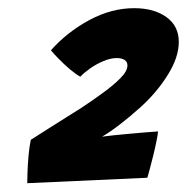

<svg xmlns="http://www.w3.org/2000/svg" viewBox="-20 -682 446 458"><path d="M357 -368.5Q356.5 -361 353.2 -345Q350 -329 345.5 -310.8Q341 -292.5 337 -277.8Q333 -263 331.5 -258L45 -245Q45 -249.5 45.5 -268.2Q46 -287 48 -309.8Q50 -332.5 53.5 -348.5Q73 -361 103 -380Q133 -399 174.5 -425Q201 -442.5 226 -460.8Q251 -479 267.5 -495.8Q284 -512.5 284 -526Q284 -534.5 277.2 -539Q270.5 -543.5 258.5 -543.5Q243.5 -543.5 226.5 -536.2Q209.5 -529 195 -518.8Q180.5 -508.5 171.5 -499Q160 -505.5 146.2 -517.2Q132.5 -529 120.2 -541.5Q108 -554 101.5 -562Q139.5 -605 192.5 -633.8Q245.5 -662.5 300 -662.5Q347.5 -662.5 377 -641.2Q406.5 -620 406.5 -582Q406.5 -545.5 380.5 -503.8Q354.5 -462 316 -427Q290 -403.5 265.5 -384.8Q241 -366 223.5 -356Q234.5 -357.5 250.2 -359.2Q266 -361 284.5 -362.5Q303 -364 321.5 -365.8Q340 -367.5 357 -368.5Z"/></svg>

Font: Grandstander Thin
Style: Bold Italic
Weight: 700
Italic angle: -15°
Version: Version 1.200